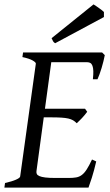

<svg xmlns="http://www.w3.org/2000/svg" viewBox="-20 -854 502 874"><path d="M418 -119.1Q408.2 -76.7 398.2 -45.4Q388.2 -14.2 382.8 0H0L2.9 -21Q33.7 -27.8 52.2 -35.9Q70.8 -43.9 71.8 -50.8L143.1 -564Q144 -569.8 128.9 -578.6Q113.8 -587.4 82 -594.2L85 -615.2H444.8L457 -603Q454.6 -590.3 450.9 -575.2Q447.3 -560.1 442.6 -544.9Q438 -529.8 433.1 -516.1Q428.2 -502.4 423.8 -493.2H402.8Q405.3 -515.6 404.8 -530.5Q404.3 -545.4 400.9 -554.4Q397.5 -563.5 391.6 -567.1Q385.7 -570.8 377 -570.8H213.4L184.6 -358.9H367.2L377 -345.2Q372.1 -338.4 366 -331.1Q359.9 -323.7 353.3 -316.7Q346.7 -309.6 340.3 -303.5Q334 -297.4 329.1 -293Q321.3 -301.3 312.5 -306.4Q303.7 -311.5 290.8 -314.5Q277.8 -317.4 259 -318.6Q240.2 -319.8 212.9 -319.8H179.2L146 -75.2Q145 -67.9 147.5 -62.3Q149.9 -56.6 159.2 -52.5Q168.5 -48.3 186 -46.1Q203.6 -43.9 232.9 -43.9H292Q312.5 -43.9 326.7 -46.4Q340.8 -48.8 352.3 -57.4Q363.8 -65.9 374.5 -82.5Q385.3 -99.1 398.9 -127.9ZM453.1 -776.4 231 -657.2Q224.1 -661.6 221.7 -666Q219.2 -670.4 214.8 -680.2L405.8 -834L417 -826.7Q423.3 -822.3 430.4 -817.4Q437.5 -812.5 443.8 -807.6Q450.2 -802.7 453.1 -799.3Z"/></svg>

Font: Gentium Plus Viet
Style: Italic
Weight: 400
Italic angle: -8°
Designer: J. Victor Gaultney, Annie Olsen, Iska Routamaa, Becca Hirsbrunner
Foundry: SIL International
Version: Version 5.000